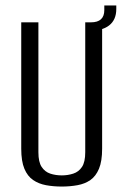

<svg xmlns="http://www.w3.org/2000/svg" viewBox="-20 -673 453 705"><path d="M207 12Q176 12 149 7Q122 2 101.5 -12Q81 -26 69.5 -53.5Q58 -81 58 -127V-591H121V-114Q121 -78 133 -60Q145 -42 164.5 -35.5Q184 -29 207 -29Q229 -29 249 -35.5Q269 -42 281 -60Q293 -78 293 -114V-591H355V-127Q355 -81 343.5 -53.5Q332 -26 312 -12Q292 2 264.5 7Q237 12 207 12ZM305 -560 302 -591H314Q363 -591 363 -636V-653H407V-640Q407 -600 380.5 -579.5Q354 -559 305 -560Z"/></svg>

Font: Alumni Sans
Style: Regular
Weight: 400
Designer: Robert E. Leuschke
Foundry: Robert E. Leuschke
Version: Version 1.018